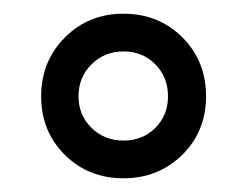

<svg xmlns="http://www.w3.org/2000/svg" viewBox="-20 -820 360 280"><path d="M160 -560Q211 -560 245.8 -594.2Q280.5 -628.5 280.5 -679.5Q280.5 -731 246 -765.5Q211.5 -800 160 -800Q109 -800 74.5 -765.2Q40 -730.5 40 -679.5Q40 -628.5 74.5 -594.2Q109 -560 160 -560ZM160 -615Q132.5 -615 113.5 -633.5Q94.5 -652 94.5 -679.5Q94.5 -707.5 113.5 -726.2Q132.5 -745 160 -745Q188 -745 206.5 -726.2Q225 -707.5 225 -679.5Q225 -652 206.5 -633.5Q188 -615 160 -615Z"/></svg>

Font: Besley
Style: Regular
Weight: 400
Designer: Owen Earl
Foundry: indestructible type*
Version: Version 4.000